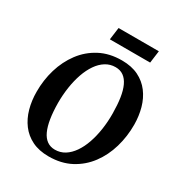

<svg xmlns="http://www.w3.org/2000/svg" viewBox="-211 -1066 1147 1222"><g transform="rotate(30 362.0 -455.0)"><path d="M325 10Q254.5 10 203.2 -15.2Q152 -40.5 119 -84.5Q86 -128.5 70 -186.2Q54 -244 54 -308.5Q53.5 -394.5 77.2 -474Q101 -553.5 148 -616.5Q195 -679.5 264.5 -716.2Q334 -753 425.5 -753Q496.5 -753 547.8 -727.8Q599 -702.5 632 -658.5Q665 -614.5 680.8 -557.8Q696.5 -501 697 -438Q697.5 -351 674 -270.5Q650.5 -190 603.5 -127Q556.5 -64 486.8 -27Q417 10 325 10ZM338 -47Q378 -47 410.2 -67.2Q442.5 -87.5 467.5 -123.8Q492.5 -160 509.2 -208.2Q526 -256.5 534.5 -313.2Q543 -370 542.5 -430.5Q542 -494.5 534.5 -543.8Q527 -593 511.2 -626.8Q495.5 -660.5 471 -678Q446.5 -695.5 412 -695.5Q372.5 -695.5 340 -675.2Q307.5 -655 282.8 -619Q258 -583 241.2 -535Q224.5 -487 216 -431.2Q207.5 -375.5 207.5 -316Q208 -251 216 -200.8Q224 -150.5 239.8 -116.2Q255.5 -82 280.2 -64.5Q305 -47 338 -47ZM303 -920.5H599L587 -830.5H291Z"/></g></svg>

Font: Merriweather
Style: Bold Italic
Weight: 700
Italic angle: -7.8°
Version: Version 2.101